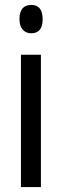

<svg xmlns="http://www.w3.org/2000/svg" viewBox="-20 -759 251 779"><path d="M107 -739Q153 -739 153 -681Q153 -624 107 -624Q85 -624 72 -639Q59 -654 59 -681Q59 -739 107 -739ZM146 -537V0H65V-537Z"/></svg>

Font: Noto Sans Oriya ExtCond
Style: Regular
Weight: 400
Width: 2
Designer: Amélie Bonet and Sol Matas
Foundry: Google LLC
Version: Version 2.006; ttfautohint (v1.8.4.7-5d5b)